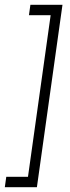

<svg xmlns="http://www.w3.org/2000/svg" viewBox="-27 -720 290 796"><path d="M-7 56 -1 13H89L183 -657H93L99 -700H232L126 56Z"/></svg>

Font: Urbanist ExtraLight
Style: Italic
Weight: 250
Version: Version 1.303